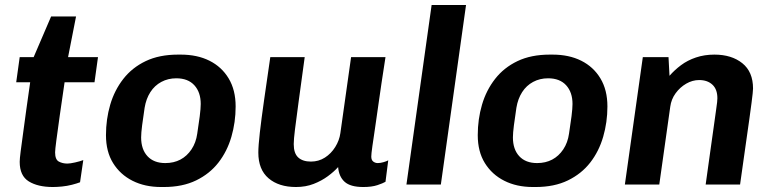

<svg xmlns="http://www.w3.org/2000/svg" viewBox="-20 -740 3093 770"><path d="M192 10Q132 10 95.5 -12.5Q59 -35 59 -91Q59 -103 63 -134Q67 -165 73 -208.5Q79 -252 86 -304Q93 -356 101 -410H45L59 -511H115L185 -674H285L253 -511H373L359 -410H239Q228 -336 219.5 -275.5Q211 -215 206 -177Q201 -139 201 -129Q201 -100 216 -92Q231 -84 250 -84Q261 -84 281 -88.5Q301 -93 314 -98L301 -9Q288 -4 268.5 1Q249 6 228.5 8Q208 10 192 10Z M626 10Q561 10 511.5 -15Q462 -40 433.5 -86Q405 -132 405 -198Q405 -262 422 -320Q439 -378 474.5 -423.5Q510 -469 564.5 -495Q619 -521 694 -521H705Q771 -521 820 -496.5Q869 -472 897 -425.5Q925 -379 925 -313Q925 -250 908 -191.5Q891 -133 856 -88Q821 -43 766.5 -16.5Q712 10 637 10ZM643 -86Q677 -86 703.5 -100Q730 -114 748 -141Q766 -168 771 -204Q777 -242 781 -273.5Q785 -305 785 -323Q785 -370 759.5 -398Q734 -426 687 -426Q654 -426 627 -411.5Q600 -397 583 -370.5Q566 -344 560 -308Q554 -269 550 -237.5Q546 -206 546 -189Q546 -141 571.5 -113.5Q597 -86 643 -86Z M1167 10Q1098 10 1057 -25Q1016 -60 1016 -128Q1016 -155 1022 -208Q1028 -261 1039 -338Q1050 -415 1064 -511H1202Q1187 -402 1177.5 -331.5Q1168 -261 1163 -221Q1158 -181 1158 -162Q1158 -125 1176 -108.5Q1194 -92 1227 -92Q1258 -92 1283 -108Q1308 -124 1324.5 -150.5Q1341 -177 1345 -206L1388 -511H1526Q1517 -454 1510 -406.5Q1503 -359 1497.5 -320Q1492 -281 1487.5 -250Q1483 -219 1479.5 -195Q1476 -171 1473.5 -154.5Q1471 -138 1470 -127Q1469 -116 1469 -112Q1469 -98 1477 -92Q1485 -86 1495 -86Q1505 -86 1517.5 -89.5Q1530 -93 1537 -97L1526 -11Q1516 -5 1493.5 2.5Q1471 10 1437 10Q1385 10 1362 -11Q1339 -32 1336 -70Q1320 -52 1295 -33.5Q1270 -15 1238 -2.5Q1206 10 1167 10Z M1610 0 1711 -720H1849L1748 0Z M2117 10Q2052 10 2002.5 -15Q1953 -40 1924.5 -86Q1896 -132 1896 -198Q1896 -262 1913 -320Q1930 -378 1965.5 -423.5Q2001 -469 2055.5 -495Q2110 -521 2185 -521H2196Q2262 -521 2311 -496.5Q2360 -472 2388 -425.5Q2416 -379 2416 -313Q2416 -250 2399 -191.5Q2382 -133 2347 -88Q2312 -43 2257.5 -16.5Q2203 10 2128 10ZM2134 -86Q2168 -86 2194.5 -100Q2221 -114 2239 -141Q2257 -168 2262 -204Q2268 -242 2272 -273.5Q2276 -305 2276 -323Q2276 -370 2250.5 -398Q2225 -426 2178 -426Q2145 -426 2118 -411.5Q2091 -397 2074 -370.5Q2057 -344 2051 -308Q2045 -269 2041 -237.5Q2037 -206 2037 -189Q2037 -141 2062.5 -113.5Q2088 -86 2134 -86Z M2486 0 2558 -511H2661L2665 -436Q2685 -459 2711 -478.5Q2737 -498 2771 -509.5Q2805 -521 2845 -521Q2914 -521 2957 -486.5Q3000 -452 3000 -385Q3000 -378 2998.5 -365Q2997 -352 2994 -327.5Q2991 -303 2985 -261Q2979 -219 2970 -155.5Q2961 -92 2948 0H2810Q2822 -88 2830.5 -147Q2839 -206 2844 -243Q2849 -280 2852 -300.5Q2855 -321 2856 -330.5Q2857 -340 2857 -346Q2857 -382 2837 -400.5Q2817 -419 2784 -419Q2757 -419 2732 -404.5Q2707 -390 2689.5 -366Q2672 -342 2668 -312L2624 0Z"/></svg>

Font: Chivo Medium SemiBold
Style: Italic
Weight: 600
Italic angle: -8.05°
Version: Version 2.002